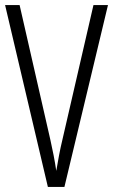

<svg xmlns="http://www.w3.org/2000/svg" viewBox="-20 -734 444 754"><path d="M404 -714H347L225 -185C215 -144 208 -104 201 -63C195 -104 187 -144 178 -184L57 -714H0L168 0H233Z"/></svg>

Font: Noto Sans Myanmar UI ExtraCondensed Light
Style: Regular
Weight: 300
Width: 2
Designer: Monotype Design Team
Foundry: Monotype Imaging Inc.
Version: Version 2.103